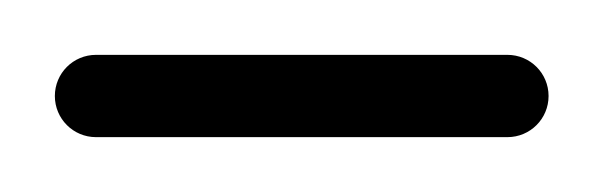

<svg xmlns="http://www.w3.org/2000/svg" viewBox="-35 -35 220 70"><path d="M0 -15C-8.3 -15 -15 -8.3 -15 0C-15 8.3 -8.3 15 0 15C50 15 100 15 150 15C158.3 15 165 8.3 165 0C165 -8.3 158.3 -15 150 -15C100 -15 50 -15 0 -15Z"/></svg>

Font: FRB American Cursive Just Baseline
Style: Italic
Weight: 400
Italic angle: -25°
Version: Version 2.0;Modular Font Editor K font №1